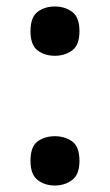

<svg xmlns="http://www.w3.org/2000/svg" viewBox="-20 -564 338 592"><path d="M149 -392Q118 -392 96 -408.5Q74 -425 74 -468Q74 -511 96 -527.5Q118 -544 149 -544Q180 -544 202.5 -527.5Q225 -511 225 -468Q225 -425 202.5 -408.5Q180 -392 149 -392ZM149 8Q118 8 96 -9Q74 -26 74 -68Q74 -112 96 -128Q118 -144 149 -144Q180 -144 202.5 -128Q225 -112 225 -68Q225 -26 202.5 -9Q180 8 149 8Z"/></svg>

Font: Noto Serif Tibetan SemiBold
Style: Regular
Weight: 600
Designer: Monotype Design Team
Foundry: Monotype Imaging Inc.
Version: Version 2.103; ttfautohint (v1.8.4.7-5d5b)